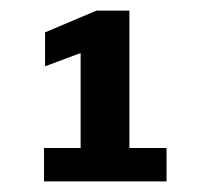

<svg xmlns="http://www.w3.org/2000/svg" viewBox="-20 -710 381 362"><path d="M63 -431H132V-610L65 -585V-649L162 -690H224V-431H294V-368H63Z"/></svg>

Font: Mozilla Headline BETA SemiBold
Style: Regular
Weight: 600
Designer: Studio DRAMA
Foundry: Studio DRAMA
Version: Version 0.100